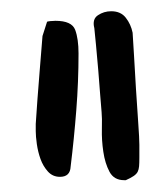

<svg xmlns="http://www.w3.org/2000/svg" viewBox="-20 -709 287 333"><path d="M143.6 -660.2Q139.6 -675.8 149.9 -682.6Q160.2 -689.5 172.9 -689.5Q189.5 -689.5 198.2 -678.2Q207 -667 210 -652.3Q210.9 -640.6 212.4 -613.3Q213.9 -585.9 215.8 -555.2Q217.8 -524.4 219.7 -496.6Q221.7 -468.8 221.7 -458V-435.5Q221.7 -425.8 221.2 -420.4Q220.7 -415 218.8 -411.1Q216.8 -407.2 211.9 -403.8Q207 -400.4 198.2 -396.5H195.3Q177.7 -396.5 169.9 -411.1Q162.1 -425.8 159.2 -445.8Q156.2 -465.8 156.7 -485.4Q157.2 -504.9 156.2 -514.6Q155.3 -523.4 153.8 -543.9Q152.3 -564.5 150.4 -587.4Q148.4 -610.4 146.5 -630.9Q144.5 -651.4 143.6 -660.2ZM42 -494.1Q43 -510.7 44.9 -536.1Q46.9 -561.5 48.8 -585.9Q50.8 -610.4 52.2 -627.9Q53.7 -645.5 53.7 -646.5L61.5 -670.9Q61.5 -671.9 67.4 -672.4Q73.2 -672.9 76.2 -672.9Q104.5 -672.9 110.4 -657.2Q116.2 -641.6 116.2 -616.2Q116.2 -567.4 112.3 -517.6Q108.4 -467.8 102.5 -419.9Q101.6 -402.3 84 -402.3Q71.3 -402.3 63 -411.6Q54.7 -420.9 50.3 -433.1Q45.9 -445.3 43.9 -459Q42 -472.7 42 -481.4Z"/></svg>

Font: Covered By Your Grace
Style: Regular
Weight: 400
Designer: Kimberly Geswein
Foundry: Kimberly Geswein
Version: Version 1.0